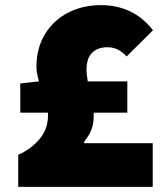

<svg xmlns="http://www.w3.org/2000/svg" viewBox="-20 -728 643 748"><path d="M167 -278V-289H59V-403L132 -411Q122 -444 122 -468Q122 -540 155 -594.5Q188 -649 245 -678.5Q302 -708 373 -708Q500 -708 576 -610L473 -508Q441 -544 399 -544Q361 -544 339 -522.5Q317 -501 317 -456Q317 -438 322 -411H476V-289H345V-276Q345 -247 337 -225Q329 -203 308 -176V-170H575V0H51V-125Q100 -146 133.5 -185.5Q167 -225 167 -278Z"/></svg>

Font: Nebula Sans Black
Style: Regular
Weight: 900
Designer: Paul D. Hunt for Adobe (as Source Sans)
Foundry: Nebula Entertainment & Broadcasting LLC
Version: Version 1.010